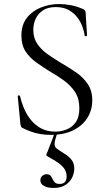

<svg xmlns="http://www.w3.org/2000/svg" viewBox="-20 -656 531 951"><path d="M145 -508Q145 -467 165.5 -437.5Q186 -408 218 -386Q250 -364 286 -342Q323 -321 357.5 -297Q392 -273 414.5 -240Q437 -207 437 -159Q437 -111 413 -72.5Q389 -34 343.5 -11Q298 12 231 12Q207 12 183.5 8.5Q160 5 136.5 -3Q113 -11 90 -23Q85 -26 83.5 -30.5Q82 -35 81 -42L68 -178Q67 -183 72.5 -183.5Q78 -184 79 -180Q86 -150 99 -119Q112 -88 133 -62Q154 -36 184 -20Q214 -4 254 -4Q283 -4 310.5 -15Q338 -26 355.5 -51Q373 -76 373 -119Q373 -168 351.5 -200.5Q330 -233 297 -257Q264 -281 227 -302Q192 -324 159.5 -347Q127 -370 106.5 -401.5Q86 -433 86 -480Q86 -533 113 -567.5Q140 -602 183 -619Q226 -636 272 -636Q300 -636 330 -630.5Q360 -625 389 -612Q397 -609 400.5 -604.5Q404 -600 404 -595L411 -481Q411 -477 406 -476.5Q401 -476 399 -480Q397 -500 388 -524.5Q379 -549 362 -571Q345 -593 319 -607Q293 -621 256 -621Q217 -621 192.5 -604.5Q168 -588 156.5 -562.5Q145 -537 145 -508ZM264 2Q252 37 250.5 53.5Q249 70 259.5 78.5Q270 87 294 102Q315 114 331.5 132Q348 150 348 179Q348 200 338 222Q328 244 305 259.5Q282 275 245 275Q218 275 199 265.5Q180 256 180 237Q180 223 189.5 215Q199 207 211 207Q224 207 230 214Q236 221 240.5 231Q245 241 252 248Q259 255 276 255Q310 255 310 217Q310 191 291.5 170.5Q273 150 225 124Q211 117 210 112.5Q209 108 216 94Q223 75 227.5 64Q232 53 237 40Q242 27 251 1Z"/></svg>

Font: Cormorant Garamond Light
Style: Regular
Weight: 400
Version: Version 4.001